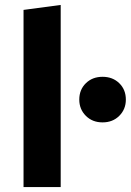

<svg xmlns="http://www.w3.org/2000/svg" viewBox="-20 -755 528 775"><path d="M75 0V-715L225 -735V0ZM300 -353Q300 -393 326.5 -419Q353 -445 394 -445Q435 -445 461.5 -419Q488 -393 488 -353Q488 -314 461.5 -287.5Q435 -261 394 -261Q353 -261 326.5 -287.5Q300 -314 300 -353Z"/></svg>

Font: Radio Canada
Style: Bold
Weight: 700
Designer: Charles Daoud, Etienne Aubert Bonn, Alexandre Saumier Demers, Jacques Le Bailly
Foundry: Radio-Canada
Version: Version 2.104; ttfautohint (v1.8.4.7-5d5b);gftools[0.9.28.de